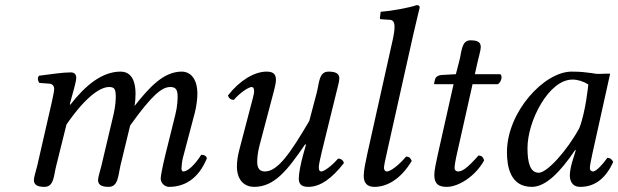

<svg xmlns="http://www.w3.org/2000/svg" viewBox="-20 -718 2409 748"><path d="M182 -321 125 -72C120 -52 112 -27 112 -17C112 -1 121 10 153 10C191 10 189 -34 199 -72L239 -233C317 -346 373 -379 405 -379C425 -379 431 -372 431 -342C431 -330 430 -306 423 -275L375 -72C370 -52 362 -27 362 -17C362 -1 371 10 403 10C441 10 440 -34 449 -72L487 -229C572 -348 611 -379 643 -379C662 -379 672 -372 672 -342C672 -331 671 -302 663 -271L624 -114C614 -73 606 -32 606 -23C606 -3 624 10 638 10C697 10 752 -19 786 -101C784 -110 777 -115 764 -115C740 -77 712 -50 694 -50C689 -50 687 -56 687 -61C687 -65 689 -90 692 -101L739 -279C745 -302 749 -333 749 -352C749 -415 719 -439 688 -439C617 -439 562 -378 504 -305C507 -321 508 -339 508 -352C508 -422 478 -439 450 -439C378 -439 313 -386 254 -310L252 -311L254 -320C264 -359 277 -398 277 -415C277 -429 269 -436 256 -436C224 -436 179 -429 132 -423C125 -415 127 -404 133 -395L173 -392C185 -391 191 -382 191 -372C191 -363 188 -349 182 -321Z M1289 -352C1293 -370 1302 -400 1302 -412C1302 -429 1292 -439 1260 -439C1222 -439 1224 -395 1214 -357L1185 -247C1111 -121 1062 -50 1012 -50C994 -50 982 -60 982 -87C982 -103 984 -124 991 -151L1034 -314C1042 -346 1055 -387 1055 -406C1055 -425 1049 -439 1019 -439C971 -439 914 -405 868 -346C871 -337 877 -329 891 -329C917 -359 950 -379 960 -379C967 -379 970 -374 970 -362C970 -353 964 -331 957 -305L913 -137C906 -111 903 -89 903 -70C903 -13 935 10 970 10C1048 10 1098 -52 1169 -156L1172 -154L1161 -115C1152 -83 1144 -42 1144 -23C1144 -4 1151 10 1181 10C1229 10 1274 -24 1320 -83C1317 -92 1311 -100 1297 -100C1271 -70 1242 -50 1232 -50C1225 -50 1222 -55 1222 -67C1222 -76 1227 -98 1233 -124Z M1590 -583C1605 -648 1615 -688 1615 -688C1615 -695 1612 -698 1603 -698C1576 -688 1504 -675 1463 -672L1460 -648C1460 -645 1461 -643 1465 -643L1496 -641C1509 -641 1517 -635 1517 -613C1517 -602 1515 -585 1510 -563L1411 -119C1404 -87 1397 -53 1397 -34C1397 -15 1402 10 1439 10C1484 10 1539 -16 1584 -91C1580 -101 1575 -108 1562 -108C1532 -72 1500 -50 1488 -50C1480 -50 1476 -56 1476 -64C1476 -72 1479 -87 1488 -127Z M1756 -429 1703 -426C1684 -425 1677 -417 1675 -409C1674 -406 1671 -394 1671 -392C1671 -390 1674 -390 1677 -390H1747L1686 -118C1679 -86 1672 -55 1672 -36C1672 0 1690 10 1721 10C1766 10 1832 -31 1866 -93C1863 -106 1856 -112 1844 -112C1798 -60 1780 -50 1764 -50C1761 -50 1751 -52 1751 -64C1751 -73 1754 -93 1762 -127L1821 -390H1919C1931 -395 1940 -421 1929 -429H1830L1840 -474C1844 -493 1853 -522 1853 -534C1853 -551 1845 -561 1813 -561C1777 -561 1779 -516 1769 -479Z M2287 -433C2260 -436 2247 -439 2207 -439C2100 -439 1955 -282 1955 -125C1955 -69 1968 10 2052 10C2105 10 2161 -45 2221 -134L2223 -132L2210 -90C2203 -67 2200 -47 2200 -35C2200 -16 2207 10 2241 10C2303 10 2343 -30 2369 -87C2364 -96 2359 -103 2346 -103C2319 -66 2300 -50 2290 -50C2287 -50 2278 -52 2278 -64C2278 -73 2284 -101 2288 -120L2357 -431C2350 -431 2344 -431 2337 -431C2319 -430 2302 -429 2287 -433ZM2237 -219C2188 -129 2111 -45 2079 -45C2045 -45 2035 -85 2035 -141C2035 -247 2118 -408 2210 -408C2231 -408 2253 -401 2272 -389C2272 -389 2262 -283 2237 -219Z"/></svg>

Font: Libertinus Serif
Style: Italic
Weight: 400
Italic angle: -12°
Designer: Philipp H. Poll, Khaled Hosny
Foundry: Caleb Maclennan
Version: Version 7.050;RELEASE